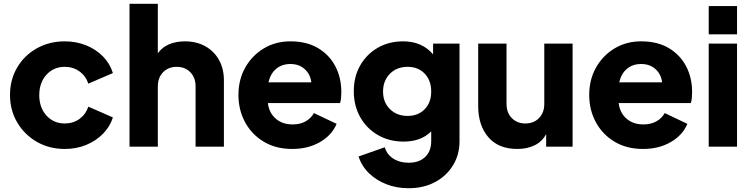

<svg xmlns="http://www.w3.org/2000/svg" viewBox="-20 -777 3979 1017"><path d="M323 12Q385 12 437 -9.5Q489 -31 526 -69Q563 -107 578 -155L448 -212Q434 -171 401 -147Q368 -123 323 -123Q264 -123 226 -165Q188 -207 188 -273Q188 -339 226 -381Q264 -423 323 -423Q367 -423 400.5 -399Q434 -375 448 -334L578 -390Q562 -441 525 -478.5Q488 -516 436 -537Q384 -558 323 -558Q241 -558 175 -521Q109 -484 71 -419.5Q33 -355 33 -274Q33 -193 71.5 -128Q110 -63 175.5 -25.5Q241 12 323 12Z M666 0H816V-319Q816 -366 844 -394.5Q872 -423 916 -423Q960 -423 988 -394.5Q1016 -366 1016 -319V0H1166V-351Q1166 -413 1140 -459.5Q1114 -506 1067.5 -532Q1021 -558 959 -558Q913 -558 876 -542.5Q839 -527 816 -495V-757H666Z M1528 12Q1612 12 1675 -24.5Q1738 -61 1763 -121L1643 -178Q1627 -150 1598.5 -134Q1570 -118 1530 -118Q1475 -118 1440 -149Q1405 -180 1399 -231H1781Q1785 -242 1786.5 -257.5Q1788 -273 1788 -289Q1788 -365 1756.5 -425.5Q1725 -486 1665 -522Q1605 -558 1518 -558Q1440 -558 1378 -521Q1316 -484 1279.5 -420Q1243 -356 1243 -274Q1243 -195 1278 -130Q1313 -65 1377 -26.5Q1441 12 1528 12ZM1518 -438Q1564 -438 1594 -411Q1624 -384 1629 -341H1402Q1413 -388 1443.5 -413Q1474 -438 1518 -438Z M2144 220Q2223 220 2283.5 188Q2344 156 2379 99.5Q2414 43 2414 -29V-546H2274V-489Q2216 -558 2115 -558Q2040 -558 1981 -524Q1922 -490 1888 -430.5Q1854 -371 1854 -294Q1854 -217 1888 -156.5Q1922 -96 1982 -61.5Q2042 -27 2118 -27Q2210 -27 2264 -81V-29Q2264 24 2232 54.5Q2200 85 2144 85Q2097 85 2063 63Q2029 41 2018 3L1879 52Q1896 103 1934.5 140.5Q1973 178 2027 199Q2081 220 2144 220ZM2139 -163Q2082 -163 2045.5 -199Q2009 -235 2009 -292Q2009 -350 2045.5 -386.5Q2082 -423 2139 -423Q2195 -423 2229.5 -387Q2264 -351 2264 -292Q2264 -234 2229.5 -198.5Q2195 -163 2139 -163Z M2720 12Q2772 12 2812 -7.5Q2852 -27 2873 -67V0H3013V-546H2863V-227Q2863 -180 2835 -151.5Q2807 -123 2763 -123Q2719 -123 2691 -151.5Q2663 -180 2663 -227V-546H2513V-215Q2513 -113 2566.5 -50.5Q2620 12 2720 12Z M3386 12Q3470 12 3533 -24.5Q3596 -61 3621 -121L3501 -178Q3485 -150 3456.5 -134Q3428 -118 3388 -118Q3333 -118 3298 -149Q3263 -180 3257 -231H3639Q3643 -242 3644.5 -257.5Q3646 -273 3646 -289Q3646 -365 3614.5 -425.5Q3583 -486 3523 -522Q3463 -558 3376 -558Q3298 -558 3236 -521Q3174 -484 3137.5 -420Q3101 -356 3101 -274Q3101 -195 3136 -130Q3171 -65 3235 -26.5Q3299 12 3386 12ZM3376 -438Q3422 -438 3452 -411Q3482 -384 3487 -341H3260Q3271 -388 3301.5 -413Q3332 -438 3376 -438Z M3734 -595H3884V-745H3734ZM3734 0H3884V-546H3734Z"/></svg>

Font: Plus Jakarta Sans ExtraBold
Style: Regular
Weight: 800
Designer: Gumpita Rahayu
Foundry: Tokotype
Version: Version 2.004; ttfautohint (v1.8.3)